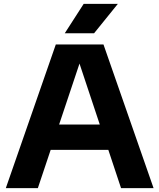

<svg xmlns="http://www.w3.org/2000/svg" viewBox="-20 -969 820 989"><path d="M10 0 267.5 -740H513L771 0H603.5L538 -197H241L175 0ZM284.5 -327.5H494L389.5 -641.5ZM313.5 -797.5 411 -949H587L464.5 -797.5Z"/></svg>

Font: Encode Sans SmExp
Style: Bold
Weight: 700
Width: 6
Designer: Multiple Designers
Foundry: Impallari Type
Version: Version 3.002; ttfautohint (v1.8.3) -l 8 -r 50 -G 200 -x 14 